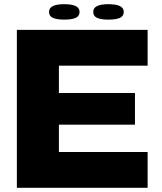

<svg xmlns="http://www.w3.org/2000/svg" viewBox="-20 -892 771 912"><path d="M285.2 -798.8Q249.5 -798.8 231.2 -807.1Q212.9 -815.4 212.9 -835.9Q212.9 -872.1 285.2 -872.1Q357.9 -872.1 357.9 -835.9Q357.9 -815.4 339.6 -807.1Q321.3 -798.8 285.2 -798.8ZM495.1 -798.8Q459.5 -798.8 441.2 -807.1Q422.9 -815.4 422.9 -835.9Q422.9 -872.1 495.1 -872.1Q567.9 -872.1 567.9 -835.9Q567.9 -815.4 549.6 -807.1Q531.2 -798.8 495.1 -798.8ZM60.1 0V-750H681.2V-580.1H259.8V-450.2H621.1V-299.8H259.8V-169.9H681.2V0Z"/></svg>

Font: Mayenne Sans Regular
Style: Regular
Weight: 600
Width: 6
Designer: Jérémy Landes — Studio Triple
Foundry: Jérémy Landes — Studio Triple
Version: Version 1.001;hotconv 1.0.109;makeotfexe 2.5.65596